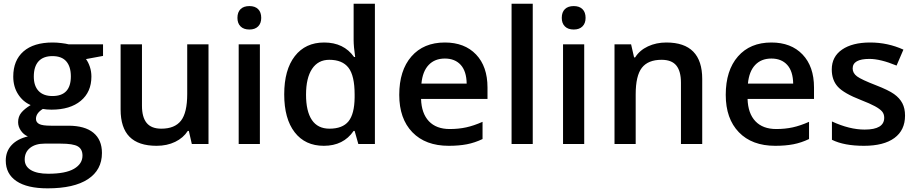

<svg xmlns="http://www.w3.org/2000/svg" viewBox="-20 -780 4964 1040"><path d="M538.1 -540V-477.1L445.8 -460Q458.5 -442.9 466.8 -418Q475.1 -393.1 475.1 -365.2Q475.1 -281.7 417.5 -233.9Q359.9 -186 258.8 -186Q232.9 -186 211.9 -189.9Q174.8 -167 174.8 -136.2Q174.8 -117.7 192.1 -108.4Q209.5 -99.1 255.9 -99.1H350.1Q439.5 -99.1 485.8 -61Q532.2 -22.9 532.2 48.8Q532.2 140.6 456.5 190.4Q380.9 240.2 237.8 240.2Q127.4 240.2 69.3 201.2Q11.2 162.1 11.2 89.8Q11.2 40 42.7 6.1Q74.2 -27.8 130.9 -41Q107.9 -50.8 93 -72.5Q78.1 -94.2 78.1 -118.2Q78.1 -148.4 95.2 -169.4Q112.3 -190.4 146 -210.9Q104 -229 77.9 -269.8Q51.8 -310.5 51.8 -365.2Q51.8 -453.1 107.2 -501.5Q162.6 -549.8 265.1 -549.8Q288.1 -549.8 313.2 -546.6Q338.4 -543.5 351.1 -540ZM113.8 84Q113.8 121.1 147.2 141.1Q180.7 161.1 241.2 161.1Q335 161.1 380.9 134.3Q426.8 107.4 426.8 63Q426.8 27.8 401.6 12.9Q376.5 -2 308.1 -2H221.2Q171.9 -2 142.8 21.2Q113.8 44.4 113.8 84ZM163.1 -365.2Q163.1 -314.5 189.2 -287.1Q215.3 -259.8 264.2 -259.8Q363.8 -259.8 363.8 -366.2Q363.8 -418.9 339.1 -447.5Q314.5 -476.1 264.2 -476.1Q214.4 -476.1 188.7 -447.8Q163.1 -419.4 163.1 -365.2Z M1019 0 1002.9 -70.8H997.1Q973.1 -33.2 929 -11.7Q884.8 9.8 828.1 9.8Q730 9.8 681.6 -39.1Q633.3 -87.9 633.3 -187V-540H749V-207Q749 -145 774.4 -114Q799.8 -83 854 -83Q926.3 -83 960.2 -126.2Q994.1 -169.4 994.1 -271V-540H1109.4V0Z M1387.7 0H1272.9V-540H1387.7ZM1266.1 -683.1Q1266.1 -713.9 1283 -730.5Q1299.8 -747.1 1331.1 -747.1Q1361.3 -747.1 1378.2 -730.5Q1395 -713.9 1395 -683.1Q1395 -653.8 1378.2 -637Q1361.3 -620.1 1331.1 -620.1Q1299.8 -620.1 1283 -637Q1266.1 -653.8 1266.1 -683.1Z M1733.9 9.8Q1632.8 9.8 1576.2 -63.5Q1519.5 -136.7 1519.5 -269Q1519.5 -401.9 1576.9 -475.8Q1634.3 -549.8 1735.8 -549.8Q1842.3 -549.8 1897.9 -471.2H1903.8Q1895.5 -529.3 1895.5 -563V-759.8H2010.7V0H1920.9L1900.9 -70.8H1895.5Q1840.3 9.8 1733.9 9.8ZM1764.6 -83Q1835.4 -83 1867.7 -122.8Q1899.9 -162.6 1900.9 -252V-268.1Q1900.9 -370.1 1867.7 -413.1Q1834.5 -456.1 1763.7 -456.1Q1703.1 -456.1 1670.4 -407Q1637.7 -357.9 1637.7 -267.1Q1637.7 -177.2 1669.4 -130.1Q1701.2 -83 1764.6 -83Z M2410.6 9.8Q2284.7 9.8 2213.6 -63.7Q2142.6 -137.2 2142.6 -266.1Q2142.6 -398.4 2208.5 -474.1Q2274.4 -549.8 2389.6 -549.8Q2496.6 -549.8 2558.6 -484.9Q2620.6 -419.9 2620.6 -306.2V-244.1H2260.7Q2263.2 -165.5 2303.2 -123.3Q2343.3 -81.1 2416 -81.1Q2463.9 -81.1 2505.1 -90.1Q2546.4 -99.1 2593.8 -120.1V-26.9Q2551.8 -6.8 2508.8 1.5Q2465.8 9.8 2410.6 9.8ZM2389.6 -462.9Q2335 -462.9 2302 -428.2Q2269 -393.6 2262.7 -327.1H2507.8Q2506.8 -394 2475.6 -428.5Q2444.3 -462.9 2389.6 -462.9Z M2865.7 0H2751V-759.8H2865.7Z M3144.5 0H3029.8V-540H3144.5ZM3022.9 -683.1Q3022.9 -713.9 3039.8 -730.5Q3056.6 -747.1 3087.9 -747.1Q3118.2 -747.1 3135 -730.5Q3151.9 -713.9 3151.9 -683.1Q3151.9 -653.8 3135 -637Q3118.2 -620.1 3087.9 -620.1Q3056.6 -620.1 3039.8 -637Q3022.9 -653.8 3022.9 -683.1Z M3783.7 0H3668.5V-332Q3668.5 -394.5 3643.3 -425.3Q3618.2 -456.1 3563.5 -456.1Q3490.7 -456.1 3457 -413.1Q3423.3 -370.1 3423.3 -269V0H3308.6V-540H3398.4L3414.6 -469.2H3420.4Q3444.8 -507.8 3489.7 -528.8Q3534.7 -549.8 3589.4 -549.8Q3783.7 -549.8 3783.7 -352.1Z M4179.2 9.8Q4053.2 9.8 3982.2 -63.7Q3911.1 -137.2 3911.1 -266.1Q3911.1 -398.4 3977.1 -474.1Q4043 -549.8 4158.2 -549.8Q4265.1 -549.8 4327.1 -484.9Q4389.2 -419.9 4389.2 -306.2V-244.1H4029.3Q4031.7 -165.5 4071.8 -123.3Q4111.8 -81.1 4184.6 -81.1Q4232.4 -81.1 4273.7 -90.1Q4314.9 -99.1 4362.3 -120.1V-26.9Q4320.3 -6.8 4277.3 1.5Q4234.4 9.8 4179.2 9.8ZM4158.2 -462.9Q4103.5 -462.9 4070.6 -428.2Q4037.6 -393.6 4031.2 -327.1H4276.4Q4275.4 -394 4244.1 -428.5Q4212.9 -462.9 4158.2 -462.9Z M4882.3 -153.8Q4882.3 -74.7 4824.7 -32.5Q4767.1 9.8 4659.7 9.8Q4551.8 9.8 4486.3 -22.9V-122.1Q4581.5 -78.1 4663.6 -78.1Q4769.5 -78.1 4769.5 -142.1Q4769.5 -162.6 4757.8 -176.3Q4746.1 -189.9 4719.2 -204.6Q4692.4 -219.2 4644.5 -237.8Q4551.3 -273.9 4518.3 -310.1Q4485.4 -346.2 4485.4 -403.8Q4485.4 -473.1 4541.3 -511.5Q4597.2 -549.8 4693.4 -549.8Q4788.6 -549.8 4873.5 -511.2L4836.4 -424.8Q4749 -460.9 4689.5 -460.9Q4598.6 -460.9 4598.6 -409.2Q4598.6 -383.8 4622.3 -366.2Q4646 -348.6 4725.6 -317.9Q4792.5 -292 4822.8 -270.5Q4853 -249 4867.7 -220.9Q4882.3 -192.9 4882.3 -153.8Z"/></svg>

Font: f2_56222          
Style: Regular
Weight: 600
Foundry: Ascender Corporation
Version: Version 1.10